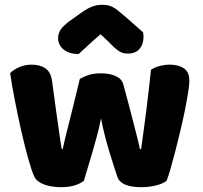

<svg xmlns="http://www.w3.org/2000/svg" viewBox="-20 -764 840 796"><path d="M328 -15Q314 -3 290 4.5Q266 12 233 12Q192 12 162 0.5Q132 -11 122 -32Q111 -56 96.5 -108Q82 -160 68 -222Q54 -284 41.5 -348Q29 -412 22 -461Q36 -475 59.5 -485.5Q83 -496 111 -496Q146 -496 168.5 -480.5Q191 -465 196 -427Q206 -351 213 -301.5Q220 -252 224.5 -220.5Q229 -189 231.5 -172.5Q234 -156 236 -146H240Q243 -162 250.5 -192.5Q258 -223 268 -262Q278 -301 289 -346.5Q300 -392 311 -437Q331 -448 350.5 -454Q370 -460 399 -460Q434 -460 459 -449Q484 -438 491 -415Q503 -371 514 -329.5Q525 -288 534 -252.5Q543 -217 550 -189.5Q557 -162 560 -146H565Q576 -223 586.5 -306Q597 -389 606 -475Q624 -486 644 -491Q664 -496 684 -496Q719 -496 742 -481Q765 -466 765 -429Q765 -413 760 -381Q755 -349 747 -309Q739 -269 728.5 -225Q718 -181 707.5 -140Q697 -99 687.5 -66Q678 -33 671 -15Q657 -3 628 4.5Q599 12 566 12Q482 12 467 -30Q461 -48 452 -75.5Q443 -103 433 -136Q423 -169 414 -204.5Q405 -240 399 -273Q392 -238 382 -200.5Q372 -163 361.5 -127.5Q351 -92 342 -62.5Q333 -33 328 -15ZM397 -622Q363 -593 344 -575Q325 -557 306 -540Q267 -540 244 -558.5Q221 -577 221 -606Q221 -626 232 -642Q243 -658 269 -677L318 -712Q342 -729 361.5 -736.5Q381 -744 401 -744Q414 -744 424.5 -742.5Q435 -741 446 -735.5Q457 -730 470 -719.5Q483 -709 503 -692L573 -630Q574 -625 574.5 -621Q575 -617 575 -612Q575 -581 558.5 -561.5Q542 -542 511 -542Q501 -542 493 -543.5Q485 -545 476.5 -550Q468 -555 457 -564.5Q446 -574 431 -590Z"/></svg>

Font: Baloo Tammudu
Style: Regular
Weight: 400
Designer: Omkar Shende and Ek Type
Foundry: Ek Type
Version: Version 1.007;PS 1.000;hotconv 1.0.88;makeotf.lib2.5.647800